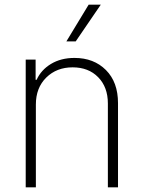

<svg xmlns="http://www.w3.org/2000/svg" viewBox="-20 -800 614 820"><path d="M133.2 -353.7V0H89.8V-545.5H132.1V-459.2H136.4Q155.5 -501.4 197.8 -527Q240.1 -552.6 298.3 -552.6Q380.7 -552.6 432.4 -500.9Q484 -449.2 484 -359.7V0H440.7V-358Q440.7 -427.9 399.3 -470.2Q358 -512.4 290.1 -512.4Q221.9 -512.4 177.6 -468.8Q133.2 -425.1 133.2 -353.7ZM263.5 -623.2 358.7 -780.2H410.5L303.3 -623.2Z"/></svg>

Font: Inter UI Extra Light
Style: Regular
Weight: 200
Designer: Rasmus Andersson
Foundry: rsms
Version: 3.2;8d6f07862